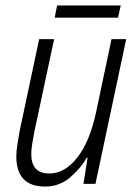

<svg xmlns="http://www.w3.org/2000/svg" viewBox="-20 -676 499 706"><path d="M146 10Q198 10 237 -23Q276 -56 299 -96H302L287 0H331L444 -532H390L333 -262Q310 -155 264 -96.5Q218 -38 162 -38Q95 -38 95 -109Q95 -126 98.5 -147Q102 -168 106 -190L179 -532H124L52 -193Q48 -170 44 -145Q40 -120 40 -101Q40 10 146 10ZM181 -611 190 -656H424L414 -611Z"/></svg>

Font: Noto Sans Display SemiCondensed Light
Style: Italic
Weight: 300
Width: 4
Italic angle: -12°
Designer: Monotype Design Team
Foundry: Monotype Imaging Inc.
Version: Version 1.900